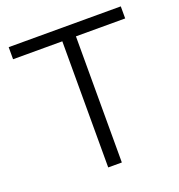

<svg xmlns="http://www.w3.org/2000/svg" viewBox="-129 -818 866 927"><g transform="rotate(-20 304.5 -355.0)"><path d="M593 -710H17V-648H270V0H340V-648H593Z"/></g></svg>

Font: Raleway Reg
Style: Regular
Weight: 400
Designer: Matt McInerney, Pablo Impallari, Rodrigo Fuenzalida
Foundry: Matt McInerney, Pablo Impallari, Rodrigo Fuenzalida
Version: Version 3.00 July 28, 2015